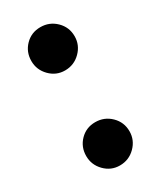

<svg xmlns="http://www.w3.org/2000/svg" viewBox="-141 -556 521 623"><g transform="rotate(-30 120.0 -244.0)"><path d="M201 -66Q201 -33 177 -9Q153 15 119 15Q86 15 62.5 -9Q39 -33 39 -66Q39 -100 62 -123.5Q85 -147 119 -147Q153 -147 177 -123.5Q201 -100 201 -66ZM201 -422Q201 -389 177 -365Q153 -341 119 -341Q86 -341 62.5 -365Q39 -389 39 -422Q39 -456 62 -479.5Q85 -503 119 -503Q153 -503 177 -479.5Q201 -456 201 -422Z"/></g></svg>

Font: Fira Sans Medium
Style: Regular
Weight: 500
Designer: bBox Type GmbH & Carrois Corporate GbR & Edenspiekermann AG
Foundry: bBox Type GmbH & Carrois Corporate GbR & Edenspiekermann AG
Version: Version 4.301